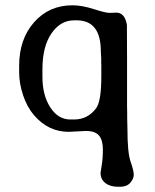

<svg xmlns="http://www.w3.org/2000/svg" viewBox="-20 -504 588 729"><path d="M247.1 -50.3H261.2Q313.5 -50.3 345.2 -93.3Q364.7 -120.1 364.7 -213.9V-256.8L364.3 -262.2V-283.2L363.3 -299.3Q362.8 -304.7 362.8 -309.6Q362.8 -426.8 271 -426.8H261.2Q209.5 -426.8 175.3 -377Q141.1 -327.1 141.1 -240.7V-211.9Q141.1 -142.6 170.9 -96.4Q200.7 -50.3 247.1 -50.3ZM52.7 -230V-253.9Q52.7 -355.5 109.6 -419.7Q166.5 -483.9 254.9 -483.9Q291 -483.9 336.9 -469.2Q380.9 -455.1 395 -455.1Q395.5 -455.1 396.5 -455.1Q410.2 -456.1 421.4 -456.1Q454.1 -456.1 461.9 -409.2Q462.4 -406.2 462.4 -276.4V-101.1L462.9 -79.1Q462.9 -67.9 462.9 -56.6L463.9 -13.2Q463.9 75.2 475.8 109.6Q487.8 144 487.8 159.4Q487.8 174.8 474.6 189.9Q461.4 205.1 437 205.1H427.7Q397.9 205.1 379.9 190.9Q361.8 176.8 361.8 151.9Q361.8 148.4 366.2 123.5Q370.6 98.6 370.6 63.5Q370.6 28.3 356 10.7Q341.3 -6.8 306.2 -6.8L241.2 -3.4Q163.1 -3.4 108.9 -66.9Q82.5 -97.7 67.6 -142.6Q52.7 -187.5 52.7 -230Z"/></svg>

Font: Averia Libre Light
Style: Regular
Weight: 300
Version: Version 1.002